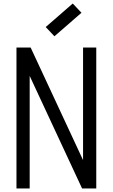

<svg xmlns="http://www.w3.org/2000/svg" viewBox="-20 -1070 640 1090"><path d="M73.5 0V-800H154L526.5 0H451.5V-800H526.5V0H446L73.5 -800H148.5V0ZM289 -864 239.5 -916.5 393 -1050 442.5 -997.5Z"/></svg>

Font: Victor Mono Thin
Style: Regular
Weight: 100
Monospace: yes
Designer: Rune Bjørnerås
Version: Version 1.561;gftools[0.9.30]